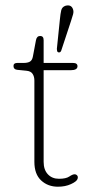

<svg xmlns="http://www.w3.org/2000/svg" viewBox="-20 -701 355 726"><path d="M80 -433.5 45 -437Q31 -438.5 31 -451.5Q31 -463 45.5 -463H69Q85 -463 93.5 -468.2Q102 -473.5 104.5 -488L116 -549Q119 -565 132 -565Q145 -565 145 -549V-463H256Q273 -463 273 -450.5Q273 -435.5 247 -435.5H145V-89Q145 -59 161 -42Q177 -25 203 -25Q229.5 -25 242 -33.5Q254.5 -42 262 -42Q268 -42 272 -37.2Q276 -32.5 273 -24Q269.5 -14.5 248.2 -4.8Q227 5 199 5Q161 5 135.5 -18.8Q110 -42.5 110 -89V-396.5Q110 -411.5 103.2 -421.8Q96.5 -432 80 -433.5ZM206.5 -628Q208.5 -649 211.5 -661.8Q214.5 -674.5 227 -679Q248.5 -685 255.5 -667.5Q259.5 -658 256.2 -646.5Q253 -635 248.5 -621.5L211.5 -509.5Q208.5 -501.5 201 -503Q197 -504 196 -508Q195 -512 195 -516Z"/></svg>

Font: Fraunces 9pt S100 Thin
Style: Regular
Weight: 100
Version: Version 1.000; ttfautohint (v1.8.3)